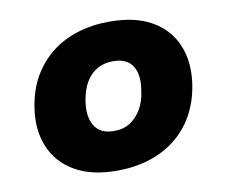

<svg xmlns="http://www.w3.org/2000/svg" viewBox="-64 -599 813 688"><g transform="rotate(-10 342.5 -254.5)"><path d="M309 11Q217 11 156 -24.5Q95 -60 69.5 -123Q44 -186 57 -265Q67 -328 94.5 -375Q122 -422 163.5 -454.5Q205 -487 258.5 -503.5Q312 -520 375 -520Q468 -520 528.5 -485Q589 -450 614.5 -388Q640 -326 628 -246Q618 -183 590.5 -135Q563 -87 521 -54.5Q479 -22 425.5 -5.5Q372 11 309 11ZM323 -131Q358 -131 382 -146.5Q406 -162 422.5 -189.5Q439 -217 444 -255Q454 -313 433.5 -345.5Q413 -378 362 -378Q329 -378 304 -363.5Q279 -349 263 -321.5Q247 -294 241 -255Q232 -198 253 -164.5Q274 -131 323 -131Z"/></g></svg>

Font: Nunito Sans 6pt Black
Style: Italic
Weight: 900
Italic angle: -9°
Version: Version 3.101;gftools[0.9.27]